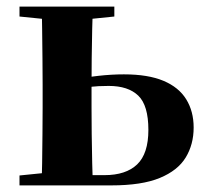

<svg xmlns="http://www.w3.org/2000/svg" viewBox="-20 -561 621 581"><path d="M183 0V-31H296Q361 -31 395 -63.5Q429 -96 429 -168Q429 -242 398.5 -271.5Q368 -301 309 -301Q277 -301 250.5 -298Q224 -295 197 -289V-320Q237 -327 277.5 -331.5Q318 -336 355 -336Q428 -336 474.5 -316.5Q521 -297 543.5 -260.5Q566 -224 566 -175Q566 -124 542 -84.5Q518 -45 463.5 -22.5Q409 0 317 0ZM106 0Q107 -26 107.5 -68Q108 -110 108.5 -156Q109 -202 109 -236V-305Q109 -339 108.5 -385Q108 -431 107.5 -473.5Q107 -516 106 -541H261Q260 -516 259 -473.5Q258 -431 257.5 -385Q257 -339 257 -304V-236Q257 -202 257.5 -156Q258 -110 259 -68Q260 -26 261 0ZM39 -511V-541H326V-511L218 -500H148ZM39 0V-30L148 -41H185V0Z"/></svg>

Font: Noto Serif JP ExtraBold
Style: Regular
Weight: 800
Designer: Ryoko NISHIZUKA 西塚涼子 (kana & ideographs); Frank Grießhammer (Latin, Greek & Cyrillic); Wenlong ZHANG 张文龙 (bopomofo); San
Foundry: Adobe
Version: Version 2.003-H1;hotconv 1.1.1;makeotfexe 2.6.0